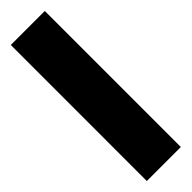

<svg xmlns="http://www.w3.org/2000/svg" viewBox="1 -1187 499 499"><g transform="rotate(45 250.0 -937.5)"><path d="M0 -1000H500V-875H0Z"/></g></svg>

Font: Amiga Topaz Unicode Rus
Style: Regular
Weight: 400
Designer: dMG of Trueschool and Divine Stylers
Foundry: dMG of Trueschool and Divine Stylers
Version: Version 1.1